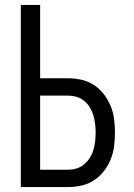

<svg xmlns="http://www.w3.org/2000/svg" viewBox="-20 -755 540 775"><path d="M64 0V-735H142V-439H254Q282 -439 309 -433Q336 -427 359 -412Q382 -397 399 -375Q416 -353 426.5 -327.5Q437 -302 440.5 -274.5Q444 -247 444 -220Q444 -192 440.5 -164.5Q437 -137 426.5 -111.5Q416 -86 399 -64Q382 -42 359 -27Q336 -12 309 -6Q282 0 254 0ZM254 -70Q272 -70 289 -75Q306 -80 319.5 -91.5Q333 -103 342.5 -118Q352 -133 357 -150Q362 -167 364 -184.5Q366 -202 366 -220Q366 -237 364 -254.5Q362 -272 357 -289Q352 -306 342.5 -321.5Q333 -337 319.5 -348Q306 -359 289 -364Q272 -369 254 -369H142V-70Z"/></svg>

Font: Iosevka Term Curly
Style: Regular
Weight: 400
Designer: Belleve Invis
Foundry: Belleve Invis
Version: Version 32.3.0